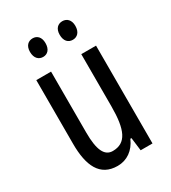

<svg xmlns="http://www.w3.org/2000/svg" viewBox="-179 -811 814 913"><g transform="rotate(-30 228.0 -354.0)"><path d="M104 -668C104 -633 123 -616 147 -616C171 -616 189 -633 189 -668C189 -701 171 -718 147 -718C123 -718 104 -702 104 -668ZM267 -668C267 -633 285 -616 310 -616C334 -616 353 -633 353 -668C353 -701 334 -718 310 -718C286 -718 267 -702 267 -668ZM391 -537H310V-251C310 -123 284 -63 210 -63C165 -63 144 -107 144 -202V-537H63V-187C63 -67 98 10 195 10C246 10 288 -19 311 -72H317L326 0H391Z"/></g></svg>

Font: Noto Sans UI Condensed
Style: Regular
Weight: 400
Width: 3
Designer: Monotype Design Team
Foundry: Monotype Imaging Inc.
Version: Version 1.901